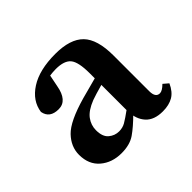

<svg xmlns="http://www.w3.org/2000/svg" viewBox="-89 -780 503 503"><g transform="rotate(-45 162.5 -528.5)"><path d="M270 -439Q270 -415 286 -415Q295 -415 308 -428L322 -416Q312 -394 296.5 -385Q281 -376 258 -376Q226 -376 210 -393.5Q194 -411 193 -441V-582Q193 -624 181 -638.5Q169 -653 138 -653Q127 -653 113 -651Q99 -649 81 -643L118 -664L109 -619Q101 -573 69 -573Q36 -573 31 -601Q36 -637 71 -659.5Q106 -682 165 -682Q220 -682 245 -656.5Q270 -631 270 -571ZM99 -465Q99 -441 111.5 -430.5Q124 -420 140 -420Q153 -420 163.5 -426Q174 -432 196 -448L214 -460L221 -450L198 -426Q174 -402 154.5 -388.5Q135 -375 104 -375Q69 -375 45.5 -395Q22 -415 22 -451Q22 -481 45 -505Q68 -529 135 -548Q156 -554 183.5 -561Q211 -568 232 -574V-550Q211 -544 189 -538Q167 -532 150 -526Q122 -515 110.5 -499.5Q99 -484 99 -465Z"/></g></svg>

Font: Lisu Bosa ExtraBold
Style: Regular
Weight: 800
Designer: David Morse, Annie Olsen, Victor Gaultney, Frank Grießhammer (Latin)
Foundry: SIL International
Version: Version 2.000